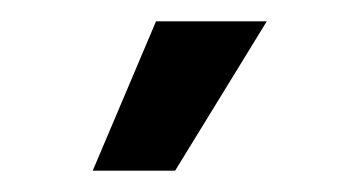

<svg xmlns="http://www.w3.org/2000/svg" viewBox="-20 -903 340 182"><path d="M67.9 -741.2 127.9 -882.8H232.9L146 -741.2Z"/></svg>

Font: Lumene Sans Expanded Medium
Style: Regular
Weight: 500
Width: 7
Designer: Deni Anggara
Version: Version 1.003;Glyphs 3.1.2 (3151)